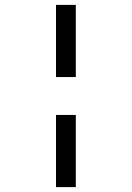

<svg xmlns="http://www.w3.org/2000/svg" viewBox="-20 -743 540 785"><path d="M209 -428V-723H290V-428ZM209 22V-273H290V22Z"/></svg>

Font: LXGW WenKai Mono TC
Style: Bold
Weight: 700
Designer: LXGW / Fontworks Inc.
Foundry: LXGW / Fontworks Inc.
Version: Version 1.330